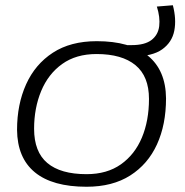

<svg xmlns="http://www.w3.org/2000/svg" viewBox="-20 -702 706 732"><path d="M310 10Q180 10 113 -45Q46 -100 45 -207Q45 -304 79.5 -380.5Q114 -457 181.5 -501Q249 -545 349 -545Q476 -545 544 -489.5Q612 -434 613 -327Q613 -227 578.5 -151.5Q544 -76 476.5 -33Q409 10 310 10ZM310 -38Q388 -38 441 -75.5Q494 -113 521 -177.5Q548 -242 548 -325Q548 -411 496.5 -453.5Q445 -496 348 -496Q270 -496 217 -458Q164 -420 137 -355Q110 -290 110 -211Q110 -123 160.5 -80.5Q211 -38 310 -38ZM456 -487 449 -530H482Q532 -530 557.5 -549.5Q583 -569 587 -602.5Q591 -636 578 -677L639 -682Q653 -629 644.5 -585Q636 -541 598.5 -514Q561 -487 488 -487Z"/></svg>

Font: Georama Expanded Light
Style: Italic
Weight: 300
Width: 7
Italic angle: -9°
Designer: Jean-Baptiste Levee
Foundry: Production Type
Version: Version 1.000